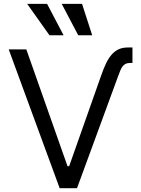

<svg xmlns="http://www.w3.org/2000/svg" viewBox="-20 -986 740 1006"><path d="M510.7 -592.3Q522.7 -626.8 535.5 -653.6Q548.3 -680.4 564.3 -699Q580.3 -717.7 601 -727.5Q621.8 -737.2 649.9 -737.2H674V-656.2H662.6Q647.7 -656.2 638.1 -651.5Q628.6 -646.7 621.6 -637.3Q614.7 -627.8 609.4 -614.2Q604 -600.5 597.3 -582.4L383.5 0H292.6L25.6 -727.3H117.9L333.8 -115.1H342.3ZM303.3 -965.9H409.8L463.1 -801.1H389.9ZM122.2 -965.9H226.6L313.2 -801.1H239.3Z"/></svg>

Font: Interop
Style: Regular
Weight: 400
Designer: Rasmus Andersson, Google, Jang Haemin
Foundry: jhaemin
Version: Version 1.008